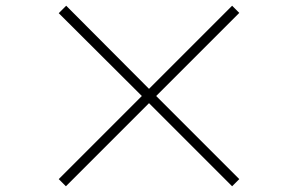

<svg xmlns="http://www.w3.org/2000/svg" viewBox="-20 -707 1040 670"><path d="M790 -57 500 -347 210 -57 185 -82 475 -372 185 -661 211 -687 500 -397 790 -687 815 -662 525 -372 815 -82Z"/></svg>

Font: Noto Sans SC Thin
Style: Regular
Weight: 100
Designer: Ryoko NISHIZUKA 西塚涼子 (kana, bopomofo & ideographs); Paul D. Hunt (Latin, Greek & Cyrillic); Sandoll Communications 산돌커뮤니
Foundry: Adobe
Version: Version 2.004-H2;hotconv 1.0.118;makeotfexe 2.5.65603